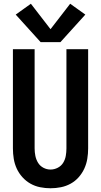

<svg xmlns="http://www.w3.org/2000/svg" viewBox="-20 -998 540 1026"><path d="M250 8Q278 8 305.5 2.5Q333 -3 357.5 -16.5Q382 -30 400.5 -51Q419 -72 430.5 -97Q442 -122 446.5 -149.5Q451 -177 451 -205V-735H335V-205Q335 -185 331.5 -165Q328 -145 317.5 -128Q307 -111 288.5 -101.5Q270 -92 250 -92Q230 -92 212 -101.5Q194 -111 183.5 -128Q173 -145 169 -165Q165 -185 165 -205V-735H49V-205Q49 -177 53.5 -149.5Q58 -122 69.5 -97Q81 -72 100 -51Q119 -30 143 -16.5Q167 -3 194.5 2.5Q222 8 250 8ZM197 -773H303L436 -920L355 -978L250 -842L145 -978L64 -920Z"/></svg>

Font: Iosevka SS09
Style: Bold
Weight: 700
Monospace: yes
Designer: Belleve Invis
Foundry: Belleve Invis
Version: Version 5.2.1; ttfautohint (v1.8.3)